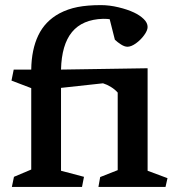

<svg xmlns="http://www.w3.org/2000/svg" viewBox="-20 -739 691 759"><path d="M103.5 -68.8V-390.6L25.4 -420.4L34.2 -463.9H103.5Q104.5 -543 131.3 -599.1Q158.2 -655.3 214.8 -686Q248 -703.6 286.9 -711.2Q325.7 -718.8 378.9 -718.8Q412.6 -718.8 448.2 -710.2Q483.9 -701.7 509.8 -689.5Q532.7 -678.7 548.1 -663.8Q563.5 -648.9 563.5 -632.3Q563.5 -618.7 549.8 -599.9Q536.1 -581.1 517.3 -567.6Q498.5 -554.2 483.9 -554.2Q472.7 -554.2 458.7 -563Q444.8 -571.8 434.1 -582L413.6 -663.1Q404.8 -664.6 387.2 -664.6Q305.7 -662.1 264.6 -612.3Q223.6 -562.5 221.2 -463.9L563.5 -469.2V-64L642.1 -34.7L634.3 0H369.1L376 -39.1L445.3 -66.4V-373Q434.6 -385.3 418.9 -395Q403.3 -404.8 387.2 -409.7L221.2 -391.6V-64L312 -40L304.2 0H26.9L35.2 -40Z"/></svg>

Font: Vesper Libre Medium
Style: Regular
Weight: 500
Designer: Robert Keller & Kimya Gandhi
Foundry: Mota Italic
Version: Version 1.058